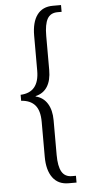

<svg xmlns="http://www.w3.org/2000/svg" viewBox="-60 -794 448 959"><g transform="rotate(-5 164.0 -315.0)"><path d="M137 -12V-187Q137 -244 113.5 -271Q90 -298 44 -301V-331Q137 -335 137 -444V-619Q137 -687 164 -723.5Q191 -760 243 -760H284V-726H264Q228 -726 212.5 -698.5Q197 -671 197 -613V-442Q197 -390 177 -358.5Q157 -327 118 -318V-316Q156 -307 176.5 -274Q197 -241 197 -190V-16Q197 41 213 68.5Q229 96 264 96H284V130H244Q192 130 164.5 92.5Q137 55 137 -12Z"/></g></svg>

Font: Noto Serif CondLight
Style: Regular
Weight: 300
Width: 3
Designer: Monotype Design Team
Foundry: Monotype Imaging Inc.
Version: Version 1.001